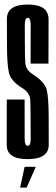

<svg xmlns="http://www.w3.org/2000/svg" viewBox="-20 -700 248 850"><path d="M69 130.5H98L138.5 38.5H89ZM102.5 4.5Q196 4.5 195.8 -59.8Q195.5 -124 195.5 -180Q195.5 -266.5 187 -301.8Q178.5 -337 124.5 -371.5Q94.5 -391.5 92.2 -419.5Q90 -447.5 90 -513.5Q90 -555.5 89.8 -588.2Q89.5 -621 103 -621Q116 -621 115.8 -588.2Q115.5 -555.5 115.5 -418.5H194.5Q194.5 -546 195 -613Q195.5 -680 103.5 -680Q10 -680 10.5 -615.2Q11 -550.5 11 -496.5Q11 -416 19.5 -378Q28 -340 83.5 -307Q112 -287.5 113.8 -259Q115.5 -230.5 115.5 -161.5Q115.5 -115 115.8 -84.8Q116 -54.5 102.5 -54.5Q89.5 -54.5 89.2 -85Q89 -115.5 89 -259.5H10Q10 -121.5 9.8 -58.5Q9.5 4.5 102.5 4.5Z"/></svg>

Font: Anybody UltraCondensed
Style: Regular
Weight: 400
Width: 1
Version: Version 1.113;gftools[0.9.25]